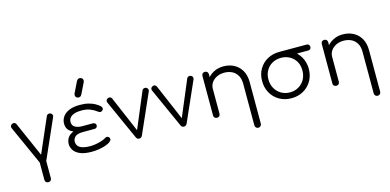

<svg xmlns="http://www.w3.org/2000/svg" viewBox="-91 -1413 4488 2210"><g transform="rotate(-15 2152.5 -308.0)"><path d="M267 0Q242 0 231 -26L19 -497Q13 -510 18 -523Q23 -536 38 -543Q52 -550 65 -545.5Q78 -541 85 -527L288 -66H247L447 -527Q453 -541 467.5 -545.5Q482 -550 496 -544Q510 -537 515 -523.5Q520 -510 514 -498L305 -26Q293 0 267 0ZM268 214Q250 214 239.5 203.5Q229 193 229 175V-51Q229 -68 239.5 -79Q250 -90 268 -90Q285 -90 295.5 -79Q306 -68 306 -51V175Q306 193 295.5 203.5Q285 214 268 214Z M840 5Q754 5 702.5 -17.5Q651 -40 628.5 -75.5Q606 -111 606 -149Q606 -188 626 -221Q646 -254 696 -275Q655 -293 635 -320Q615 -347 615 -390Q615 -433 639.5 -470Q664 -507 715 -529.5Q766 -552 845 -552Q904 -552 948.5 -540.5Q993 -529 1024.5 -511Q1056 -493 1076 -475Q1084 -467 1087.5 -459.5Q1091 -452 1091 -446Q1091 -433 1080.5 -422.5Q1070 -412 1056 -412Q1049 -412 1041.5 -415Q1034 -418 1027 -424Q997 -448 953 -466.5Q909 -485 845 -485Q793 -485 759 -472.5Q725 -460 708.5 -438.5Q692 -417 692 -389Q692 -346 725.5 -327Q759 -308 807 -308H937Q953 -308 963 -298.5Q973 -289 973 -274Q973 -261 964 -251Q955 -241 938 -241H801Q734 -241 707 -216Q680 -191 680 -158Q680 -110 720 -86Q760 -62 840 -62Q870 -62 904 -67.5Q938 -73 969 -82.5Q1000 -92 1019 -103Q1030 -110 1037 -113Q1044 -116 1050 -116Q1066 -116 1075 -105Q1084 -94 1084 -82Q1084 -73 1080 -66.5Q1076 -60 1066 -52Q1049 -37 1014.5 -24Q980 -11 935 -3Q890 5 840 5ZM857 -638Q839 -638 828.5 -649Q818 -660 818 -673Q818 -679 819 -684Q820 -689 822 -695L884 -822Q892 -837 901 -843.5Q910 -850 923 -850Q941 -850 951.5 -839Q962 -828 962 -814Q962 -809 961 -804Q960 -799 958 -794L895 -665Q887 -649 877.5 -643.5Q868 -638 857 -638Z M1407 0Q1382 0 1371 -26L1159 -497Q1153 -510 1158 -523Q1163 -536 1178 -543Q1192 -550 1205 -545.5Q1218 -541 1225 -527L1428 -52H1387L1587 -527Q1593 -541 1607.5 -545.5Q1622 -550 1636 -544Q1650 -537 1655 -523.5Q1660 -510 1654 -498L1445 -26Q1433 0 1407 0Z M1940 0Q1915 0 1904 -26L1692 -497Q1686 -510 1691 -523Q1696 -536 1711 -543Q1725 -550 1738 -545.5Q1751 -541 1758 -527L1961 -52H1920L2120 -527Q2126 -541 2140.5 -545.5Q2155 -550 2169 -544Q2183 -537 2188 -523.5Q2193 -510 2187 -498L1978 -26Q1966 0 1940 0Z M2765 234Q2748 234 2737 223Q2726 212 2726 195V-298Q2726 -360 2702.5 -400Q2679 -440 2638.5 -460Q2598 -480 2547 -480Q2498 -480 2458.5 -461Q2419 -442 2396 -409Q2373 -376 2373 -334H2318Q2320 -397 2352 -446.5Q2384 -496 2437 -524.5Q2490 -553 2555 -553Q2626 -553 2682 -523.5Q2738 -494 2770.5 -437Q2803 -380 2803 -298V195Q2803 212 2792 223Q2781 234 2765 234ZM2335 0Q2317 0 2306.5 -10.5Q2296 -21 2296 -38V-508Q2296 -526 2306.5 -536.5Q2317 -547 2335 -547Q2352 -547 2362.5 -536.5Q2373 -526 2373 -508V-38Q2373 -21 2362.5 -10.5Q2352 0 2335 0Z M3222 5Q3142 5 3079 -31Q3016 -67 2980 -130Q2944 -193 2944 -273Q2944 -354 2980 -415.5Q3016 -477 3079 -512Q3142 -547 3222 -547Q3302 -547 3364.5 -511.5Q3427 -476 3463 -414Q3499 -352 3500 -273Q3500 -193 3464 -130Q3428 -67 3365 -31Q3302 5 3222 5ZM3222 -65Q3280 -65 3326 -92Q3372 -119 3398 -166Q3424 -213 3424 -273Q3424 -333 3398 -378.5Q3372 -424 3326 -450Q3280 -476 3222 -476Q3164 -476 3118 -450.5Q3072 -425 3045.5 -379Q3019 -333 3019 -273Q3019 -213 3045.5 -166Q3072 -119 3118 -92Q3164 -65 3222 -65ZM3229 -476Q3214 -476 3204 -486.5Q3194 -497 3194 -511Q3194 -526 3204 -536.5Q3214 -547 3229 -547H3548Q3564 -547 3573.5 -536.5Q3583 -526 3583 -511Q3583 -496 3573.5 -486Q3564 -476 3548 -476Z M4187 234Q4170 234 4159 223Q4148 212 4148 195V-298Q4148 -360 4124.5 -400Q4101 -440 4060.5 -460Q4020 -480 3969 -480Q3920 -480 3880.5 -461Q3841 -442 3818 -409Q3795 -376 3795 -334H3740Q3742 -397 3774 -446.5Q3806 -496 3859 -524.5Q3912 -553 3977 -553Q4048 -553 4104 -523.5Q4160 -494 4192.5 -437Q4225 -380 4225 -298V195Q4225 212 4214 223Q4203 234 4187 234ZM3757 0Q3739 0 3728.5 -10.5Q3718 -21 3718 -38V-508Q3718 -526 3728.5 -536.5Q3739 -547 3757 -547Q3774 -547 3784.5 -536.5Q3795 -526 3795 -508V-38Q3795 -21 3784.5 -10.5Q3774 0 3757 0Z"/></g></svg>

Font: Comfortaa
Style: Regular
Weight: 400
Designer: Johan Aakerlund
Foundry: Johan Aakerlund
Version: Version 3.104; ttfautohint (v1.8.1.43-b0c9)